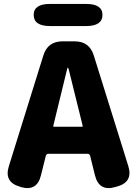

<svg xmlns="http://www.w3.org/2000/svg" viewBox="-20 -956 700 980"><path d="M82 -3Q0 -26 25 -107L201 -672Q223 -745 299 -745H361Q437 -745 459 -672L635 -108Q660 -27 578 -4L567 -1Q486 22 465 -60L440 -161Q437 -171 426 -171H228Q217 -171 214 -161L189 -61Q169 22 87 -1ZM252 -314Q251 -309 256 -309H398Q403 -309 402 -314L331 -601Q328 -611 326 -611Q324 -611 322 -601ZM236 -823Q152 -823 152 -880Q152 -936 236 -936H419Q503 -936 503 -880Q503 -823 419 -823Z"/></svg>

Font: Resource Han Rounded TW Heavy
Style: Regular
Weight: 900
Designer: Cyano Hao (round all glyphs); Ryoko NISHIZUKA 西塚涼子 (kana, bopomofo & ideographs); Paul D. Hunt (Latin, Greek & Cyrillic)
Foundry: Cyano Hao
Version: 0.990